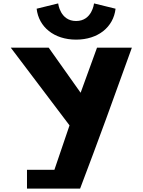

<svg xmlns="http://www.w3.org/2000/svg" viewBox="-20 -1104 835 1124"><path d="M138 0H449C552.6 -272.4 652.8 -548.2 752 -825H548L452 -561L265 -825H43L387 -370L298.5 -110H138ZM530.5 -1084C530.5 -1084 519.5 -981 425.5 -981C331.5 -981 320.5 -1084 320.5 -1084L194.5 -1053C206.5 -946 296.5 -872 425.5 -872C554.5 -872 644.5 -946 656.5 -1053Z"/></svg>

Font: Sztylet
Style: Bd
Weight: 700
Foundry: Cannot Into Space Fonts, PlusOne Fonts
Version: Version 0.12